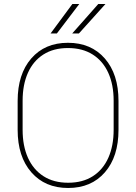

<svg xmlns="http://www.w3.org/2000/svg" viewBox="-20 -936 686 966"><path d="M344.2 -916H378.9L266.1 -767.6H234.4ZM474.6 -916H510.7L377 -767.6H343.3ZM576.2 -282.7Q576.2 -147.9 507.8 -69.1Q439.5 9.8 322.8 9.8Q206.5 9.8 137.7 -69.1Q68.8 -147.9 68.8 -282.7V-428.2Q68.8 -563 137.2 -641.8Q205.6 -720.7 321.8 -720.7Q438.5 -720.7 507.3 -641.8Q576.2 -563 576.2 -428.2ZM551.8 -429.2Q551.8 -509.8 524.9 -569.3Q498 -628.9 446.5 -661.6Q395 -694.3 321.8 -694.3Q249 -694.3 198 -661.6Q147 -628.9 120.4 -569.3Q93.8 -509.8 93.8 -429.2V-282.7Q93.8 -202.1 120.6 -142.3Q147.5 -82.5 198.7 -49.6Q250 -16.6 322.8 -16.6Q396 -16.6 447.3 -49.6Q498.5 -82.5 525.1 -142.3Q551.8 -202.1 551.8 -282.7Z"/></svg>

Font: Robert Sans Thin
Style: Regular
Weight: 100
Designer: Christian Robertson (extended by Adam Twardoch)
Foundry: Google
Version: Version 12.135;April 2, 2019;FontCreator 11.5.0.2425 64-bit;